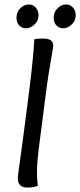

<svg xmlns="http://www.w3.org/2000/svg" viewBox="-20 -839 360 862"><path d="M175 -666Q219 -666 219 -633Q219 -628 214 -600.5Q209 -573 200 -517.5Q191 -462 184 -404L158 -203Q146 -115 146 -66Q146 -32 150 -5Q132 3 102 3Q60 3 60 -39Q60 -46 65 -82.5Q70 -119 83.5 -218.5Q97 -318 111 -431Q130 -581 134 -663Q150 -666 175 -666ZM97 -712Q78 -712 66 -725Q54 -738 54 -759Q54 -784 71 -801.5Q88 -819 110 -819Q128 -819 140.5 -805Q153 -791 153 -770Q153 -746 135 -729Q117 -712 97 -712ZM264 -712Q245 -712 233 -725Q221 -738 221 -759Q221 -784 238 -801.5Q255 -819 277 -819Q295 -819 307.5 -805Q320 -791 320 -770Q320 -746 302 -729Q284 -712 264 -712Z"/></svg>

Font: Overlock
Style: Italic
Weight: 400
Designer: Dario Muhafara
Foundry: Dario Manuel Muhafara
Version: Version 1.001